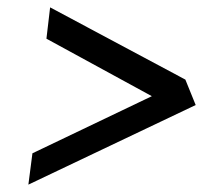

<svg xmlns="http://www.w3.org/2000/svg" viewBox="-20 -610 562 521"><path d="M57 -109 511 -325 483 -394 116 -590 106 -505 392 -349 68 -194Z"/></svg>

Font: Bluebird
Style: LiNrwObl
Weight: 300
Designer: Jasper
Foundry: Cannot Into Space Fonts
Version: Version 0.98